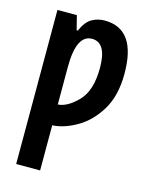

<svg xmlns="http://www.w3.org/2000/svg" viewBox="-119 -630 732 945"><g transform="rotate(15 247.0 -157.5)"><path d="M180 -473H174L156 -545H57V240H179V10Q238 7 302.5 -30Q367 -67 412 -140.5Q457 -214 457 -327Q457 -555 296 -555Q260 -555 230.5 -538Q201 -521 180 -473ZM333 -323Q333 -208 280.5 -153.5Q228 -99 179 -96V-287Q179 -452 259 -452Q333 -452 333 -323Z"/></g></svg>

Font: Noto Sans UI Condensed
Style: Bold
Weight: 700
Width: 3
Designer: Monotype Design Team
Foundry: Monotype Imaging Inc.
Version: 1.001